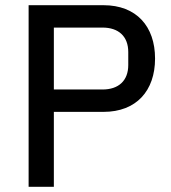

<svg xmlns="http://www.w3.org/2000/svg" viewBox="-20 -718 656 738"><path d="M187 0V-288H378C504 -288 576 -369 576 -493C576 -617 504 -698 378 -698H90V0ZM187 -612H374C436 -612 473 -578 473 -518V-468C473 -408 436 -374 374 -374H187Z"/></svg>

Font: IBM Plex Devanagari Text
Style: Regular
Weight: 450
Designer: Mike Abbink, Paul van der Laan, Pieter van Rosmalen, Erin McLaughlin
Foundry: Bold Monday
Version: Version 1.0